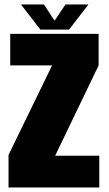

<svg xmlns="http://www.w3.org/2000/svg" viewBox="-20 -824 480 844"><path d="M17.5 0H416.5V-139.5H222.5L413.5 -536.5V-675H25V-536.5H209L17.5 -143ZM157.5 -694H283.5L369 -804.5H268L220 -733L173 -804.5H72Z"/></svg>

Font: Anybody Condensed Black
Style: Regular
Weight: 900
Width: 3
Designer: Tyler Finck
Foundry: Etcetera Type Company
Version: Version 1.113;gftools[0.9.25]